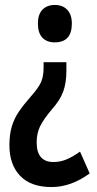

<svg xmlns="http://www.w3.org/2000/svg" viewBox="-20 -569 390 775"><path d="M248 -284Q248 -234 235 -199Q222 -164 189 -127Q156 -88 142 -59.5Q128 -31 128 6Q128 85 196 85Q224 85 249.5 74Q275 63 303 43L342 131Q267 186 188 186Q105 186 61.5 141Q18 96 18 17Q18 -26 27.5 -58Q37 -90 56 -118Q75 -146 104 -179Q137 -216 146.5 -239.5Q156 -263 156 -296V-318H248ZM270 -474Q270 -398 201 -398Q169 -398 151 -417Q133 -436 133 -474Q133 -511 151.5 -530Q170 -549 201 -549Q233 -549 251.5 -529.5Q270 -510 270 -474Z"/></svg>

Font: Noto Sans Arabic ExtCond SemBd
Style: Regular
Weight: 600
Width: 2
Designer: Monotype Design Team, Nadine Chahine, Nizar Qandah and Khaled Hosny
Foundry: Monotype Imaging Inc.
Version: Version 2.012; ttfautohint (v1.8.4.7-5d5b)